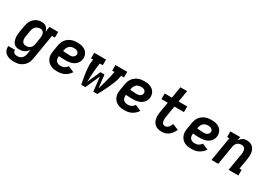

<svg xmlns="http://www.w3.org/2000/svg" viewBox="17 -1749 4166 2976"><g transform="rotate(30 2100.0 -261.0)"><path d="M220 213Q194 213 168 210Q142 207 118.5 198.5Q95 190 75 176Q55 162 41.5 141.5Q28 121 23 96Q18 71 21 45H140Q138 61 144 75Q150 89 162 97.5Q174 106 189 109Q204 112 220 112Q241 112 262.5 104.5Q284 97 300 80.5Q316 64 324.5 43.5Q333 23 336 2L349 -76Q336 -56 318.5 -39.5Q301 -23 280 -12Q259 -1 236.5 3.5Q214 8 192 8Q164 8 138.5 -0.5Q113 -9 95.5 -28Q78 -47 69 -72Q60 -97 56.5 -123.5Q53 -150 55 -177.5Q57 -205 61 -233L80 -343Q84 -368 91.5 -392Q99 -416 112 -439Q125 -462 144 -481.5Q163 -501 186 -514Q209 -527 234 -532.5Q259 -538 284 -538Q307 -538 329 -532Q351 -526 367.5 -511.5Q384 -497 394 -477.5Q404 -458 409 -436L424 -530H580V-429H528L454 18Q449 45 440 71Q431 97 414.5 120.5Q398 144 375.5 162.5Q353 181 327 192.5Q301 204 273.5 208.5Q246 213 220 213ZM257 -93Q277 -93 296.5 -99Q316 -105 332 -119Q348 -133 356.5 -152Q365 -171 368 -190L386 -300Q389 -316 390 -331.5Q391 -347 389.5 -362Q388 -377 383.5 -391Q379 -405 369.5 -416Q360 -427 346 -432Q332 -437 317 -437Q295 -437 273.5 -429.5Q252 -422 235 -406Q218 -390 209 -369Q200 -348 197 -327L179 -217Q176 -202 175.5 -187Q175 -172 177.5 -158Q180 -144 186.5 -131Q193 -118 203.5 -109Q214 -100 228 -96.5Q242 -93 257 -93Z M876 8Q851 8 826.5 5.5Q802 3 779.5 -4.5Q757 -12 737 -24Q717 -36 701.5 -53Q686 -70 675.5 -91Q665 -112 660 -135.5Q655 -159 656 -183.5Q657 -208 661 -233L680 -343Q684 -370 694 -397Q704 -424 721 -448Q738 -472 762 -490Q786 -508 812.5 -519Q839 -530 867 -534Q895 -538 922 -538Q950 -538 977.5 -534Q1005 -530 1029 -520Q1053 -510 1073.5 -493.5Q1094 -477 1106.5 -454Q1119 -431 1123.5 -404Q1128 -377 1123 -350Q1119 -326 1107.5 -304Q1096 -282 1078 -264Q1060 -246 1038 -234.5Q1016 -223 992 -216.5Q968 -210 945 -208Q922 -206 898 -206Q868 -206 838 -207Q808 -208 778 -212Q774 -189 777.5 -165.5Q781 -142 794.5 -125Q808 -108 830 -100.5Q852 -93 876 -93Q892 -93 908.5 -96Q925 -99 940 -107Q955 -115 968 -127Q981 -139 990 -153L1096 -108Q1079 -80 1054 -57Q1029 -34 999.5 -19Q970 -4 938.5 2Q907 8 876 8ZM913 -305Q928 -305 943 -307.5Q958 -310 971 -317.5Q984 -325 994 -338Q1004 -351 1006 -366Q1009 -382 1002.5 -397Q996 -412 983.5 -421Q971 -430 954.5 -433.5Q938 -437 922 -437Q907 -437 892 -434.5Q877 -432 863 -425.5Q849 -419 837 -408Q825 -397 817 -383.5Q809 -370 804 -355.5Q799 -341 797 -327L795 -313Q809 -311 824 -310Q839 -309 854 -308.5Q869 -308 883.5 -306.5Q898 -305 913 -305Z M1300 0Q1293 -32 1287 -64.5Q1281 -97 1275.5 -129.5Q1270 -162 1265.5 -195Q1261 -228 1258 -261.5Q1255 -295 1254.5 -329Q1254 -363 1260 -398L1265 -429H1226V-530H1437V-429H1385L1379 -398Q1373 -358 1369.5 -319Q1366 -280 1363.5 -241Q1361 -202 1359.5 -163Q1358 -124 1357 -86L1460 -318H1532L1559 -86Q1571 -124 1582 -163Q1593 -202 1603.5 -241Q1614 -280 1623.5 -319Q1633 -358 1640 -398L1645 -429H1606V-530H1817V-429H1765L1759 -398Q1754 -363 1742 -329Q1730 -295 1716 -261.5Q1702 -228 1687 -195Q1672 -162 1655.5 -129.5Q1639 -97 1622 -64.5Q1605 -32 1587 0H1515L1486 -254L1373 0Z M2076 8Q2051 8 2026.5 5.5Q2002 3 1979.5 -4.5Q1957 -12 1937 -24Q1917 -36 1901.5 -53Q1886 -70 1875.5 -91Q1865 -112 1860 -135.5Q1855 -159 1856 -183.5Q1857 -208 1861 -233L1880 -343Q1884 -370 1894 -397Q1904 -424 1921 -448Q1938 -472 1962 -490Q1986 -508 2012.5 -519Q2039 -530 2067 -534Q2095 -538 2122 -538Q2150 -538 2177.5 -534Q2205 -530 2229 -520Q2253 -510 2273.5 -493.5Q2294 -477 2306.5 -454Q2319 -431 2323.5 -404Q2328 -377 2323 -350Q2319 -326 2307.5 -304Q2296 -282 2278 -264Q2260 -246 2238 -234.5Q2216 -223 2192 -216.5Q2168 -210 2145 -208Q2122 -206 2098 -206Q2068 -206 2038 -207Q2008 -208 1978 -212Q1974 -189 1977.5 -165.5Q1981 -142 1994.5 -125Q2008 -108 2030 -100.5Q2052 -93 2076 -93Q2092 -93 2108.5 -96Q2125 -99 2140 -107Q2155 -115 2168 -127Q2181 -139 2190 -153L2296 -108Q2279 -80 2254 -57Q2229 -34 2199.5 -19Q2170 -4 2138.5 2Q2107 8 2076 8ZM2113 -305Q2128 -305 2143 -307.5Q2158 -310 2171 -317.5Q2184 -325 2194 -338Q2204 -351 2206 -366Q2209 -382 2202.5 -397Q2196 -412 2183.5 -421Q2171 -430 2154.5 -433.5Q2138 -437 2122 -437Q2107 -437 2092 -434.5Q2077 -432 2063 -425.5Q2049 -419 2037 -408Q2025 -397 2017 -383.5Q2009 -370 2004 -355.5Q1999 -341 1997 -327L1995 -313Q2009 -311 2024 -310Q2039 -309 2054 -308.5Q2069 -308 2083.5 -306.5Q2098 -305 2113 -305Z M2743 8Q2720 8 2697 4.5Q2674 1 2654.5 -8Q2635 -17 2618.5 -31Q2602 -45 2590.5 -63.5Q2579 -82 2572.5 -103Q2566 -124 2563.5 -147Q2561 -170 2563 -193Q2565 -216 2568 -239L2600 -429H2487V-530H2617L2650 -735H2770L2736 -530H2890V-429H2720L2685 -223Q2683 -209 2682 -194.5Q2681 -180 2682 -166Q2683 -152 2686 -139Q2689 -126 2696.5 -115.5Q2704 -105 2716.5 -99Q2729 -93 2743 -93Q2760 -93 2776 -101.5Q2792 -110 2804 -124Q2816 -138 2824 -154Q2832 -170 2838 -186L2945 -143Q2932 -112 2912.5 -83.5Q2893 -55 2866 -33.5Q2839 -12 2807 -2Q2775 8 2743 8Z M3276 8Q3251 8 3226.5 5.5Q3202 3 3179.5 -4.5Q3157 -12 3137 -24Q3117 -36 3101.5 -53Q3086 -70 3075.5 -91Q3065 -112 3060 -135.5Q3055 -159 3056 -183.5Q3057 -208 3061 -233L3080 -343Q3084 -370 3094 -397Q3104 -424 3121 -448Q3138 -472 3162 -490Q3186 -508 3212.5 -519Q3239 -530 3267 -534Q3295 -538 3322 -538Q3350 -538 3377.5 -534Q3405 -530 3429 -520Q3453 -510 3473.5 -493.5Q3494 -477 3506.5 -454Q3519 -431 3523.5 -404Q3528 -377 3523 -350Q3519 -326 3507.5 -304Q3496 -282 3478 -264Q3460 -246 3438 -234.5Q3416 -223 3392 -216.5Q3368 -210 3345 -208Q3322 -206 3298 -206Q3268 -206 3238 -207Q3208 -208 3178 -212Q3174 -189 3177.5 -165.5Q3181 -142 3194.5 -125Q3208 -108 3230 -100.5Q3252 -93 3276 -93Q3292 -93 3308.5 -96Q3325 -99 3340 -107Q3355 -115 3368 -127Q3381 -139 3390 -153L3496 -108Q3479 -80 3454 -57Q3429 -34 3399.5 -19Q3370 -4 3338.5 2Q3307 8 3276 8ZM3313 -305Q3328 -305 3343 -307.5Q3358 -310 3371 -317.5Q3384 -325 3394 -338Q3404 -351 3406 -366Q3409 -382 3402.5 -397Q3396 -412 3383.5 -421Q3371 -430 3354.5 -433.5Q3338 -437 3322 -437Q3307 -437 3292 -434.5Q3277 -432 3263 -425.5Q3249 -419 3237 -408Q3225 -397 3217 -383.5Q3209 -370 3204 -355.5Q3199 -341 3197 -327L3195 -313Q3209 -311 3224 -310Q3239 -309 3254 -308.5Q3269 -308 3283.5 -306.5Q3298 -305 3313 -305Z M3631 0 3702 -429H3663V-530H3838L3828 -465Q3838 -481 3852 -495.5Q3866 -510 3883 -520.5Q3900 -531 3919 -534.5Q3938 -538 3956 -538Q3985 -538 4011.5 -529.5Q4038 -521 4058.5 -503.5Q4079 -486 4091 -462Q4103 -438 4108 -410.5Q4113 -383 4111.5 -354.5Q4110 -326 4106 -297L4073 -101H4112V0H3937L3989 -313Q3991 -328 3992 -342.5Q3993 -357 3991 -371Q3989 -385 3983.5 -397.5Q3978 -410 3968.5 -419.5Q3959 -429 3945.5 -433Q3932 -437 3917 -437Q3897 -437 3878 -431Q3859 -425 3843 -411Q3827 -397 3818.5 -378Q3810 -359 3807 -340L3751 0Z"/></g></svg>

Font: Iosevka Curly Slab Extended
Style: Bold Italic
Weight: 700
Width: 7
Italic angle: -9°
Monospace: yes
Designer: Belleve Invis
Foundry: Belleve Invis
Version: Version 11.0.0; ttfautohint (v1.8.3)